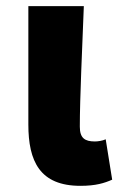

<svg xmlns="http://www.w3.org/2000/svg" viewBox="-20 -589 390 623"><path d="M241 14C291 14 319 5 344 -6L323 -137C312 -132 297 -130 288 -130C255 -130 239 -141 239 -178C239 -269 247 -438 252 -569H72V-185C72 -66 109 14 241 14Z"/></svg>

Font: Noto Sans T Chinese Black
Style: Bold
Weight: 900
Designer: Ryoko NISHIZUKA (kana & ideographs); Paul D. Hunt (Latin, Greek & Cyrillic); Wenlong ZHANG (bopomofo); Sandoll Communica
Foundry: Adobe Systems Incorporated
Version: Version 1.000;PS 1;hotconv 1.0.78;makeotf.lib2.5.61930